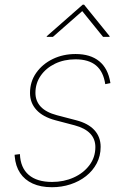

<svg xmlns="http://www.w3.org/2000/svg" viewBox="-20 -783 534 815"><path d="M200.7 11.7Q152.8 11.7 118.7 -3.9Q84.5 -19.5 65.2 -48.8Q45.9 -78.1 42.5 -119.1Q42 -123.5 42.2 -122.3Q42.5 -121.1 42 -126L64.5 -128.9Q66.9 -70.8 101.8 -40.8Q136.7 -10.7 201.2 -10.7Q251 -10.7 292.7 -29.5Q334.5 -48.3 359.6 -81.8Q384.8 -115.2 384.8 -158.7Q384.8 -192.9 362.8 -216.1Q340.8 -239.3 296.9 -251L215.3 -272.5Q162.1 -286.6 134.8 -316.4Q107.4 -346.2 107.4 -388.2Q107.4 -436.5 133.8 -473.9Q160.2 -511.2 203.9 -532.5Q247.6 -553.7 300.8 -553.7Q363.8 -553.7 401.1 -523.2Q438.5 -492.7 448.2 -433.1Q448.7 -431.2 448.5 -431.9Q448.2 -432.6 448.7 -430.2L426.8 -425.8Q418.9 -479 387.7 -505.1Q356.4 -531.2 300.3 -531.2Q252 -531.2 213.4 -512.5Q174.8 -493.7 152.6 -461.4Q130.4 -429.2 130.4 -388.7Q130.4 -354.5 152.8 -330.3Q175.3 -306.2 221.7 -293.9L303.7 -272.5Q354.5 -259.3 380.9 -230.5Q407.2 -201.7 407.2 -159.7Q407.2 -121.1 390.6 -89.6Q374 -58.1 345.2 -35.4Q316.4 -12.7 279.1 -0.5Q241.7 11.7 200.7 11.7ZM204.6 -626.5H178.2L178.7 -629.4L331.1 -763.2H336.9L445.3 -629.4L444.8 -626.5H417.5L329.1 -735.8Z"/></svg>

Font: Inter Thin
Style: Italic
Weight: 250
Italic angle: -9.3988°
Designer: Rasmus Andersson
Foundry: rsms
Version: Version 4.001;git-66647c0bb